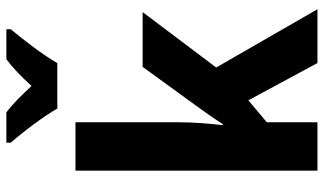

<svg xmlns="http://www.w3.org/2000/svg" viewBox="-227 -790 1017 603"><g transform="rotate(-90 281.5 -488.5)"><path d="M242 -817H385C408 -859 460 -926 491 -963V-977H397C369 -956 344 -932 313 -898C283 -930 257 -957 230 -977H135V-963C167 -927 220 -857 242 -817ZM47 0H199V-159L268 -217L385 0H554L371 -318L545 -549H373L256 -388C232 -355 212 -327 193 -297H190C195 -341 199 -391 199 -435V-760H47Z"/></g></svg>

Font: Noto Sans Mono SemiCondensed ExtraBold
Style: Regular
Weight: 800
Width: 4
Designer: Monotype Design Team
Foundry: Monotype Imaging Inc.
Version: Version 2.014